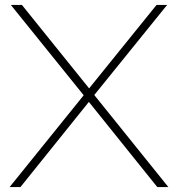

<svg xmlns="http://www.w3.org/2000/svg" viewBox="-20 -760 724 780"><path d="M19 0 320 -373 24 -740H69L342 -401L616 -740H659L363 -374L664 0H619L341 -346L63 0Z"/></svg>

Font: Encode Sans Expanded Expanded Thin
Style: Regular
Weight: 100
Width: 7
Designer: Multiple Designers
Foundry: Impallari Type
Version: Version 3.000; ttfautohint (v1.8.3) -l 8 -r 50 -G 200 -x 14 